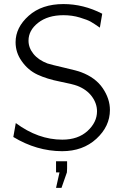

<svg xmlns="http://www.w3.org/2000/svg" viewBox="-20 -731 623 950"><path d="M45.9 -53.2 58.1 -122.1Q168.9 -40 288.1 -40Q366.2 -40 413.1 -83Q460 -126 460 -180.2Q460 -219.2 434.6 -253.7Q409.2 -288.1 362.8 -306.2Q339.8 -314.9 276.4 -327.4Q212.9 -339.8 165.5 -361.8Q118.2 -383.8 86.9 -429.2Q57.1 -471.2 57.1 -522Q57.1 -595.2 122.1 -653.1Q187 -710.9 293.9 -710.9Q393.1 -710.9 485.8 -663.1L474.1 -594.2Q445.3 -614.3 429.2 -623.5Q413.1 -632.8 375 -644.3Q336.9 -655.8 293.9 -655.8Q216.8 -655.8 168.9 -618.4Q121.1 -581.1 121.1 -529.8Q121.1 -494.6 145.5 -464.4Q169.9 -434.1 214.8 -417Q232.9 -411.1 298.3 -396Q363.8 -380.9 380.9 -374Q452.6 -347.2 488.3 -294.7Q523.9 -242.2 523.9 -187Q523.9 -106 457 -44.4Q390.1 17.1 287.1 17.1Q161.1 16.6 45.9 -53.2ZM257.3 66.9H312V102.1L311 122.1L284.2 198.7H257.3L274.4 122.1H257.3Z"/></svg>

Font: CMU Bright
Style: Roman
Weight: 500
Version: Version 0.7.0